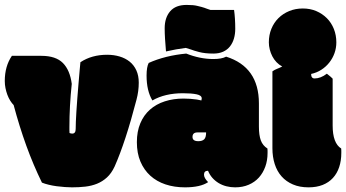

<svg xmlns="http://www.w3.org/2000/svg" viewBox="-48 -764 1428 792"><path d="M238.3 -227.1Q238.3 -217.8 238.8 -215.3Q245.1 -212.9 250 -212.9Q264.2 -212.9 264.2 -231.9Q264.2 -281.7 275.9 -419.4Q279.3 -457 281 -478.8Q282.7 -500.5 283.7 -507.3Q330.1 -538.1 394 -538.1Q421.4 -538.1 445.3 -531Q469.2 -523.9 486.8 -509.8Q504.4 -495.6 514.4 -473.9Q524.4 -452.1 524.4 -422.9Q524.4 -388.2 515.1 -353Q469.7 -178.2 424.8 -77.1Q411.6 -48.8 393.1 -32Q374.5 -15.1 352.1 -6.1Q329.6 2.9 303.5 5.9Q277.3 8.8 249 8.8Q236.3 8.8 219.7 7.6Q203.1 6.3 186 4.2Q168.9 2 152.8 -2Q136.7 -5.9 125 -10.7Q89.4 -83.5 60.5 -163.1Q31.7 -242.7 8.3 -330.6Q1 -337.9 -5.9 -348.9Q-12.7 -359.9 -17.6 -373Q-22.5 -386.2 -25.4 -400.6Q-28.3 -415 -28.3 -429.7Q-28.3 -490.7 1 -533.7H122.6Q182.1 -533.7 211.4 -504.2Q240.7 -474.6 248 -418Q243.2 -372.1 240.7 -327.6Q238.3 -283.2 238.3 -238.8Z M766.6 -217.8Q746.1 -217.8 746.1 -199.2Q746.1 -181.6 770 -181.6Q786.6 -181.6 794.4 -189.5Q802.2 -197.3 802.2 -217.8ZM884.8 -530.3Q1020 -487.8 1020 -337.4V-241.7Q1020 -206.5 1027.8 -185.1Q1035.6 -163.6 1055.2 -151.4Q1055.7 -149.9 1055.7 -142.1V-133.3Q1055.7 -102.5 1046.4 -76.7Q1037.1 -50.8 1020 -31.7Q1002.9 -12.7 978 -2Q953.1 8.8 921.9 8.8Q903.3 8.8 886 4.4Q868.7 0 854 -8.8Q839.4 -17.6 828.1 -30.3Q816.9 -43 810.1 -59.6Q793.5 -59.6 793.5 -43.5Q793.5 -29.8 810.5 -12.7Q778.8 8.8 714.8 8.8Q670.9 8.8 634.5 -3.4Q598.1 -15.6 572 -39.3Q545.9 -63 531.2 -97.7Q516.6 -132.3 516.6 -177.7Q516.6 -221.7 530.8 -255.4Q544.9 -289.1 570.6 -311.8Q596.2 -334.5 631.6 -345.9Q667 -357.4 709 -357.4Q723.1 -357.4 736.8 -356.4Q750.5 -355.5 763.7 -353.5Q772.5 -351.6 777.1 -350.8Q781.7 -350.1 782.7 -349.6Q784.2 -355 784.2 -357.9Q784.2 -370.6 762.9 -375Q741.7 -379.4 706.5 -379.4Q632.3 -379.4 580.6 -349.6Q556.6 -389.6 556.6 -452.1Q556.6 -487.8 565.4 -504.4Q632.8 -534.7 720.2 -543Q777.3 -520.5 832 -520.5Q866.7 -520.5 884.8 -530.3ZM832 -543Q797.9 -543 773.7 -549.3Q749.5 -555.7 740.2 -559.6Q718.3 -566.4 718.3 -566.4Q679.2 -561.5 636.7 -551.8Q634.3 -579.6 632.8 -603.3Q631.3 -627 631.3 -647.5Q631.3 -690.9 653.8 -717.3Q676.3 -743.7 721.7 -743.7Q751 -743.7 765.9 -739.7Q780.8 -735.8 785.2 -734.9Q787.6 -733.9 789.6 -733.4Q791.5 -732.9 793.5 -732.4Q797.4 -731 805.4 -728Q813.5 -725.1 819.8 -723.1H917.5Q919.9 -706.1 921.1 -686.8Q922.4 -667.5 922.4 -645.5Q922.4 -623.5 917 -605Q911.6 -586.4 900.6 -572.5Q889.6 -558.6 872.6 -550.8Q855.5 -543 832 -543Z M1324.2 -246.1Q1324.2 -173.3 1359.4 -151.4Q1359.9 -149.9 1359.9 -142.1V-133.3Q1359.9 -101.1 1351.1 -74.7Q1342.3 -48.3 1325.2 -29.8Q1308.1 -11.2 1283 -1.2Q1257.8 8.8 1224.6 8.8Q1188 8.8 1160.2 -3.2Q1132.3 -15.1 1113.5 -36.4Q1094.7 -57.6 1085.2 -87.4Q1075.7 -117.2 1075.7 -152.3V-469.7Q1084.5 -476.1 1094.7 -480Q1105 -483.9 1116.2 -489.7Q1103 -496.6 1092.5 -507.6Q1082 -518.6 1075.2 -532Q1068.4 -545.4 1064.7 -560.1Q1061 -574.7 1061 -589.4Q1061 -619.6 1071.5 -645.3Q1082 -670.9 1100.8 -689.5Q1119.6 -708 1145.3 -718.5Q1170.9 -729 1201.2 -729Q1231.4 -729 1256.6 -718.3Q1281.7 -707.5 1300.3 -689Q1318.8 -670.4 1329.1 -644.8Q1339.4 -619.1 1339.4 -589.4Q1339.4 -565.9 1331.8 -544.7Q1324.2 -523.4 1310.3 -505.9Q1296.4 -488.3 1277.3 -476.1Q1258.3 -463.9 1235.4 -459Q1235.4 -440.4 1249.5 -440.4Q1274.9 -440.4 1300.3 -460Q1319.3 -445.3 1324.2 -439.5Z"/></svg>

Font: Modak sl
Style: Regular
Weight: 400
Designer: Sarang Kulkarni, Maithili Shingre, Noopur Datye
Foundry: Ek Type
Version: Version 1.036;PS Version 1.000;hotconv 1.0.79;makeotf.lib2.5